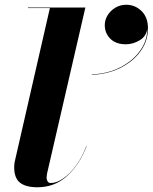

<svg xmlns="http://www.w3.org/2000/svg" viewBox="-20 -782 646 812"><path d="M423.1 -675.7Q423.1 -698.1 435.4 -717.9Q447.7 -737.7 468.4 -749.8Q489.1 -761.9 513.7 -761.9Q551.1 -761.9 578.4 -735.5Q605.7 -709.1 605.7 -662.5Q605.7 -618 584.8 -581.7Q563.9 -545.4 529.3 -519.7Q494.8 -493.9 452.8 -480.1Q410.8 -466.2 368.1 -466.2V-468Q409.9 -468 451.2 -481.6Q492.6 -495.3 526.7 -520.8Q560.8 -546.3 581.7 -581.7Q602.6 -617.1 603 -660.3Q598.6 -628.1 570.3 -611.4Q541.9 -594.7 512.4 -594.7Q470.2 -594.7 446.6 -618.2Q423.1 -641.8 423.1 -675.7ZM346 -163Q317.5 -88 265 -39Q212.5 10 138 10Q89.5 10 64.8 -9.2Q40 -28.5 40 -75Q40 -85 42 -97L191 -748H98V-750H341L179 -48Q178.5 -43.5 177.8 -38.8Q177 -34 177 -30Q177 -22 181.2 -15Q185.5 -8 195 -8Q220 -8 248.5 -28Q277 -48 302.5 -83.2Q328 -118.5 345 -164Z"/></svg>

Font: Bodoni* 96
Style: Bold Italic
Weight: 700
Italic angle: -13°
Version: Version 2.2